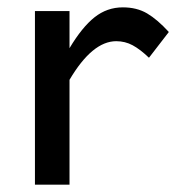

<svg xmlns="http://www.w3.org/2000/svg" viewBox="-20 -502 488 522"><path d="M75 0V-472H169V-371Q203 -428 237 -455Q271 -482 314 -482Q352 -482 380 -465.5Q408 -449 439 -415L385 -345Q361 -368 340.5 -379Q320 -390 296 -390Q231 -390 169 -285V0Z"/></svg>

Font: Madhuban
Style: Regular
Weight: 400
Designer: jaikishan Patel
Foundry: MagicType
Version: Version 1.000